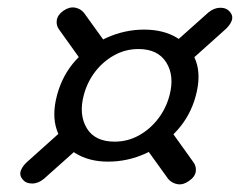

<svg xmlns="http://www.w3.org/2000/svg" viewBox="-20 -590 636 509"><path d="M266.5 -161.5Q318.5 -161.5 366.2 -183.2Q414 -205 449.5 -244.2Q485 -283.5 499 -336Q513.5 -389.5 499.2 -428.8Q485 -468 449.2 -489.8Q413.5 -511.5 362 -511.5Q311 -511.5 263.5 -490.2Q216 -469 181 -430.5Q146 -392 131.5 -339Q117 -285.5 130.5 -245.8Q144 -206 180 -183.8Q216 -161.5 266.5 -161.5ZM284 -214.5Q231.5 -214.5 210 -250.2Q188.5 -286 202 -337.5Q211 -372 232 -399.5Q253 -427 282.8 -443.5Q312.5 -460 347 -460Q398.5 -460 420.8 -424.5Q443 -389 429.5 -337.5Q420.5 -303 399.2 -275.2Q378 -247.5 348.2 -231Q318.5 -214.5 284 -214.5ZM480.5 -110Q497 -121 499 -135.2Q501 -149.5 492 -161L426.5 -252.5L360.5 -206.5L426 -115.5Q435.5 -104.5 450.2 -101.8Q465 -99 480.5 -110ZM148 -561.5Q132.5 -550.5 130.5 -536.2Q128.5 -522 137.5 -510.5L203 -419L268.5 -464.5L203 -555.5Q194 -567 179 -569.8Q164 -572.5 148 -561.5ZM40 -114.5Q48.5 -103.5 65 -103.5Q81.5 -103.5 96.5 -116L198.5 -207L157 -255L55.5 -164Q40.5 -151.5 35.5 -138.5Q30.5 -125.5 40 -114.5ZM589.5 -558.5Q580.5 -569.5 564.2 -569.5Q548 -569.5 532.5 -557L430.5 -466L472.5 -418L574 -509Q589 -521.5 594 -534.5Q599 -547.5 589.5 -558.5Z"/></svg>

Font: Fraunces
Style: Bold Italic
Weight: 700
Italic angle: -16°
Version: Version 1.000;[b76b70a41]